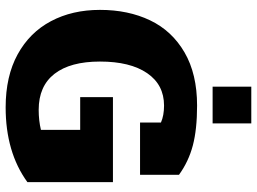

<svg xmlns="http://www.w3.org/2000/svg" viewBox="-135 -759 910 680"><g transform="rotate(90 320.0 -419.0)"><path d="M287 -854H417V-717H287ZM15 -318Q15 -418 52 -495.5Q89 -573 165.5 -617.5Q242 -662 354 -662Q438 -662 495 -647Q552 -632 599 -598V-460H414V-534Q389 -545 354 -545Q280 -545 239 -485Q198 -425 198 -318Q198 -213 241.5 -157Q285 -101 369 -101Q407 -101 440 -109V-248H324V-364H625V-61Q519 16 360 16Q250 16 172.5 -26.5Q95 -69 55 -144.5Q15 -220 15 -318Z"/></g></svg>

Font: Pridi
Style: Bold
Weight: 700
Designer: Katatrad Team
Foundry: CadsonDemak
Version: Version 1.001